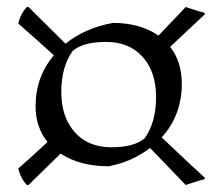

<svg xmlns="http://www.w3.org/2000/svg" viewBox="-20 -588 607 545"><path d="M430 -487 507 -568Q549 -554 560 -552L562 -548L463 -455Q496 -413 496 -350Q496 -261 439 -198Q524 -117 562 -83L560 -79Q549 -77 507 -63L406 -168Q355 -129 289 -116Q207 -116 152 -152L61 -63H56Q37 -84 32 -110Q57 -131 115 -185Q81 -227 81 -286Q81 -370 133 -431Q78 -481 32 -521Q37 -547 56 -568H61L166 -464Q222 -509 301 -523Q377 -523 430 -487ZM186 -443Q154 -398 154 -327Q154 -256 192 -213Q230 -170 296 -170Q362 -170 391 -196Q423 -241 423 -312.5Q423 -384 385 -426.5Q347 -469 281 -469Q215 -469 186 -443Z"/></svg>

Font: Almendra SC
Style: Regular
Weight: 400
Designer: Ana Sanfelippo
Foundry: Ana Sanfelippo
Version: Version 1.003